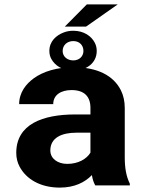

<svg xmlns="http://www.w3.org/2000/svg" viewBox="-20 -844 666 874"><path d="M547.9 -128V-352C547.9 -382.7 542 -409.7 530.3 -433C496.2 -500.8 422.5 -538 314.7 -538C238.6 -538 176.7 -518.5 134.3 -488C98.6 -462.2 67.2 -423.1 67.2 -370H222.3C222.3 -411.9 257.5 -434 305.9 -434C364 -434 391.7 -404.3 391.7 -353V-323H322.4C175.3 -323 54 -279.4 54 -148C54 -125.3 59.1 -104.3 69.4 -85C98.8 -29.6 162.6 10 252 10C319.9 10 367 -14.5 398.3 -47C401.2 -28.3 406.4 -12.7 413.7 0H571V-8C554.7 -40.6 547.9 -78.8 547.9 -128ZM209.1 -159C209.1 -217.5 261.3 -240 327.9 -240H391.7V-149C373.9 -119.9 336 -98 286.1 -98C243 -98 209.1 -121.6 209.1 -159ZM375.2 -824 275.1 -723H371.9L516 -824ZM204.7 -612C204.7 -598.7 207.6 -586.7 213.5 -576C230.4 -545.2 263.4 -523 313.6 -523C374 -523 420.3 -557 420.3 -612C420.3 -625.3 417.5 -637.5 412 -648.5C396.7 -679.2 362.1 -704 313.6 -704C298.2 -704 283.9 -701.5 270.7 -696.5C235.7 -683.3 204.7 -656 204.7 -612ZM313.6 -657C341.9 -657 359.8 -638 359.8 -612C359.8 -587.6 340.8 -569 313.6 -569C285.9 -569 265.2 -586.8 265.2 -612C265.2 -638 285.3 -657 313.6 -657Z"/></svg>

Font: Asimov
Style: Wid
Weight: 500
Designer: Google
Version: Version 2.000980; 2014